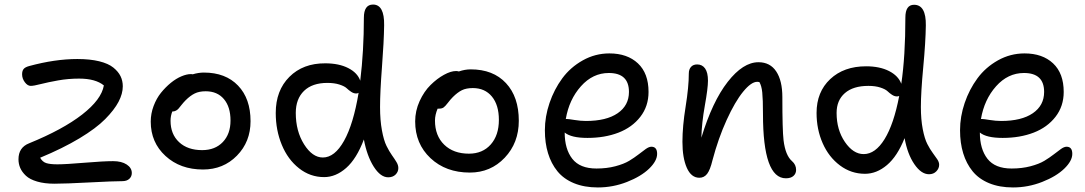

<svg xmlns="http://www.w3.org/2000/svg" viewBox="-20 -780 4814 852"><path d="M221.2 35.2Q177.2 35.2 144.8 25.6Q112.3 16.1 95 -0.2Q77.6 -16.6 69.8 -34.7Q62 -52.7 62 -73.2Q62 -125.5 108.9 -144Q258.8 -205.1 344.5 -271.7Q430.2 -338.4 440.9 -400.9Q403.8 -431.2 331.1 -431.2Q282.7 -431.2 237.5 -423.1Q192.4 -415 161.1 -407Q129.9 -398.9 116.2 -398.9Q102.5 -398.9 90.3 -415Q78.1 -431.2 78.1 -450.2Q78.1 -465.3 84.7 -473.6Q91.3 -481.9 108.9 -486.8Q224.1 -518.1 323.2 -518.1Q379.4 -518.1 420.2 -508.1Q460.9 -498 482.9 -480.2Q504.9 -462.4 514.9 -441.9Q524.9 -421.4 524.9 -397Q524.9 -364.3 506.1 -328.4Q487.3 -292.5 446.8 -251.5Q406.2 -210.4 332.3 -166Q258.3 -121.6 158.2 -80.1Q168 -62 184.8 -56.4Q201.7 -50.8 234.9 -50.8Q271.5 -50.8 355.5 -57.9Q439.5 -64.9 481.9 -64.9Q519.5 -64.9 542.2 -50Q564.9 -35.2 564.9 -12.2Q564.9 3.4 553.7 13.7Q542.5 23.9 522.9 23.9Q484.4 23.9 377.7 29.5Q271 35.2 221.2 35.2Z M880.9 -27.8Q779.8 -27.8 714.4 -87.9Q648.9 -147.9 648.9 -240.2Q648.9 -275.9 661.6 -309.6Q674.3 -343.3 694.3 -368.2Q714.4 -393.1 738 -412.4Q761.7 -431.6 785.2 -441.4Q808.6 -451.2 826.7 -451.2Q833 -451.2 835 -450.2Q860.8 -458 884.8 -458Q981 -458 1036.4 -400.1Q1091.8 -342.3 1091.8 -242.2Q1091.8 -150.9 1031.5 -89.4Q971.2 -27.8 880.9 -27.8ZM736.8 -244.1Q736.8 -184.6 774.7 -149.2Q812.5 -113.8 877 -113.8Q934.6 -113.8 968.8 -149.7Q1002.9 -185.5 1002.9 -245.1Q1002.9 -305.7 973.6 -340.3Q944.3 -375 892.6 -375Q863.8 -375 844 -365.2Q824.2 -355.5 803.7 -335Q794.9 -326.2 785.9 -314.9Q776.9 -303.7 772.5 -298.3Q768.1 -293 761 -289.1Q753.9 -285.2 744.6 -285.2Q736.8 -265.6 736.8 -244.1Z M1418.5 5.9Q1356.4 5.9 1306.9 -33.2Q1257.3 -72.3 1230.5 -137.2Q1203.6 -202.1 1203.6 -278.8Q1203.6 -378.4 1264.2 -439Q1324.7 -499.5 1423.3 -499Q1483.9 -499 1525.1 -478Q1566.4 -457 1578.6 -421.9Q1594.7 -554.2 1594.7 -701.2Q1594.7 -759.8 1635.3 -759.8Q1686 -759.8 1684.6 -668Q1683.6 -594.7 1675 -482.9Q1666.5 -371.1 1666.5 -305.2Q1666.5 -246.6 1674.8 -201.7Q1683.1 -156.7 1695.1 -132.6Q1707 -108.4 1719 -91.6Q1731 -74.7 1739.3 -61Q1747.6 -47.4 1747.6 -34.2Q1747.6 -17.6 1735.4 -5.4Q1723.1 6.8 1702.6 6.8Q1668.5 6.8 1638.4 -40.5Q1608.4 -87.9 1594.7 -161.1Q1562.5 -75.7 1516.4 -34.9Q1470.2 5.9 1418.5 5.9ZM1292.5 -278.8Q1292.5 -198.2 1329.3 -139.6Q1366.2 -81.1 1412.6 -81.1Q1465.3 -81.1 1506.8 -155.3Q1548.3 -229.5 1571.3 -368.2Q1566.9 -365.2 1560.5 -365.2Q1549.3 -365.2 1538.3 -372.6Q1527.3 -379.9 1518.1 -388.7Q1508.8 -397.5 1486.3 -404.8Q1463.9 -412.1 1432.6 -412.1Q1365.7 -412.1 1329.1 -376.7Q1292.5 -341.3 1292.5 -278.8Z M2064.9 -14.2Q1958.5 -14.2 1890.4 -78.1Q1822.3 -142.1 1822.3 -241.2Q1822.3 -288.1 1842 -331.3Q1861.8 -374.5 1890.6 -402.8Q1919.4 -431.2 1950 -448Q1980.5 -464.8 2003.9 -464.8Q2010.3 -464.8 2016.1 -462.9Q2043 -472.2 2068.8 -472.2Q2168.5 -472.2 2225.3 -411.1Q2282.2 -350.1 2282.2 -244.1Q2282.2 -146 2219.7 -80.1Q2157.2 -14.2 2064.9 -14.2ZM1910.2 -245.1Q1910.2 -177.7 1951.2 -137.9Q1992.2 -98.1 2061 -98.1Q2121.6 -98.1 2157.7 -138.9Q2193.8 -179.7 2193.8 -248Q2193.8 -314 2162.8 -351.6Q2131.8 -389.2 2078.1 -389.2Q2048.8 -389.2 2029.5 -379.6Q2010.3 -370.1 1989.3 -349.1Q1979 -338.9 1967.3 -323.5Q1955.6 -308.1 1948.2 -303Q1940.9 -297.9 1928.2 -297.9H1921.9Q1910.2 -270 1910.2 -245.1Z M2632.8 51.8Q2572.8 51.8 2527.1 33Q2481.4 14.2 2453.6 -20Q2425.8 -54.2 2411.9 -99.9Q2397.9 -145.5 2397.9 -202.1Q2397.9 -262.7 2418.5 -323Q2439 -383.3 2475.1 -432.4Q2511.2 -481.4 2566.2 -512.2Q2621.1 -543 2684.1 -543Q2763.7 -543 2810.8 -498.8Q2857.9 -454.6 2857.9 -372.1Q2857.9 -308.6 2821.5 -261.7Q2785.2 -214.8 2724.4 -191.4Q2663.6 -168 2586.9 -168Q2514.6 -168 2485.8 -191.9Q2485.8 -118.7 2519.5 -75.4Q2553.2 -32.2 2627 -32.2Q2672.4 -32.2 2710.4 -42.2Q2748.5 -52.2 2772 -66.4Q2795.4 -80.6 2813.5 -94.7Q2831.5 -108.9 2845.7 -118.9Q2859.9 -128.9 2870.6 -128.9Q2896 -128.9 2896 -97.2Q2896 -65.9 2860.4 -31.5Q2824.7 2.9 2762.5 27.3Q2700.2 51.8 2632.8 51.8ZM2495.6 -252Q2502.4 -252 2529.5 -247.6Q2556.6 -243.2 2580.1 -243.2Q2670.9 -243.2 2720.9 -277.6Q2771 -312 2771 -372.1Q2771 -456.1 2681.6 -456.1Q2610.4 -456.1 2557.9 -397.2Q2505.4 -338.4 2490.7 -252Z M3467.3 11.2Q3365.7 11.2 3365.7 -273.9Q3365.7 -339.8 3362.5 -369.9Q3359.4 -399.9 3349.6 -416Q3348.1 -416 3345 -416.5Q3341.8 -417 3340.3 -417Q3313.5 -417 3277.6 -373Q3241.7 -329.1 3204.6 -247.8Q3167.5 -166.5 3141.6 -68.8Q3131.3 -25.9 3117.9 -8.5Q3104.5 8.8 3083.5 8.8Q3047.4 8.8 3027.8 -35.2Q3008.3 -79.1 3008.3 -150.9Q3008.3 -219.2 3022.5 -307.1Q3036.6 -395 3036.6 -454.1Q3036.6 -472.2 3046.4 -483.2Q3056.2 -494.1 3073.7 -494.1Q3096.2 -494.1 3108.9 -476.1Q3121.6 -458 3121.6 -421.9Q3121.6 -388.7 3107.7 -311.3Q3093.8 -233.9 3092.3 -168.9Q3141.1 -329.6 3209.2 -416.7Q3277.3 -503.9 3345.7 -503.9Q3397.5 -503.9 3424.6 -462.9Q3451.7 -421.9 3451.7 -349.1Q3451.7 -202.6 3457 -157.7Q3465.3 -90.3 3494.6 -64.9Q3512.7 -49.3 3512.7 -25.9Q3512.7 -9.8 3501 0.7Q3489.3 11.2 3467.3 11.2Z M3818.4 -8.8Q3756.8 -8.8 3707.3 -45.9Q3657.7 -83 3630.6 -144.5Q3603.5 -206.1 3603.5 -278.8Q3603.5 -372.1 3664.1 -429Q3724.6 -485.8 3823.2 -485.8Q3883.8 -485.8 3925 -464.8Q3966.3 -443.8 3979.5 -408.2Q3997.6 -531.2 3997.6 -702.1Q3997.6 -758.8 4036.1 -758.8Q4089.8 -758.8 4088.4 -667Q4087.4 -593.3 4076.9 -481.9Q4066.4 -370.6 4066.4 -305.2Q4066.4 -249.5 4074.7 -206.8Q4083 -164.1 4095 -140.9Q4106.9 -117.7 4118.9 -101.6Q4130.9 -85.4 4139.2 -73Q4147.5 -60.5 4147.5 -48.8Q4147.5 -32.7 4135 -19.8Q4122.6 -6.8 4102.5 -6.8Q4067.9 -6.8 4037.4 -51.5Q4006.8 -96.2 3994.1 -167Q3961.9 -86.4 3916 -47.6Q3870.1 -8.8 3818.4 -8.8ZM3692.4 -278.8Q3692.4 -204.1 3729.2 -150.1Q3766.1 -96.2 3812.5 -96.2Q3864.3 -96.2 3905.3 -162.6Q3946.3 -229 3970.2 -354Q3964.4 -352.1 3960.4 -352.1Q3949.2 -352.1 3938.2 -359.4Q3927.2 -366.7 3918 -375.5Q3908.7 -384.3 3886.5 -391.6Q3864.3 -398.9 3833.5 -398.9Q3766.1 -398.9 3729.2 -366.9Q3692.4 -335 3692.4 -278.8Z M4475.1 51.8Q4415 51.8 4369.4 33Q4323.7 14.2 4295.9 -20Q4268.1 -54.2 4254.2 -99.9Q4240.2 -145.5 4240.2 -202.1Q4240.2 -262.7 4260.7 -323Q4281.2 -383.3 4317.4 -432.4Q4353.5 -481.4 4408.4 -512.2Q4463.4 -543 4526.4 -543Q4606 -543 4653.1 -498.8Q4700.2 -454.6 4700.2 -372.1Q4700.2 -308.6 4663.8 -261.7Q4627.4 -214.8 4566.7 -191.4Q4505.9 -168 4429.2 -168Q4356.9 -168 4328.1 -191.9Q4328.1 -118.7 4361.8 -75.4Q4395.5 -32.2 4469.2 -32.2Q4514.6 -32.2 4552.7 -42.2Q4590.8 -52.2 4614.3 -66.4Q4637.7 -80.6 4655.8 -94.7Q4673.8 -108.9 4688 -118.9Q4702.1 -128.9 4712.9 -128.9Q4738.3 -128.9 4738.3 -97.2Q4738.3 -65.9 4702.6 -31.5Q4667 2.9 4604.7 27.3Q4542.5 51.8 4475.1 51.8ZM4337.9 -252Q4344.7 -252 4371.8 -247.6Q4398.9 -243.2 4422.4 -243.2Q4513.2 -243.2 4563.2 -277.6Q4613.3 -312 4613.3 -372.1Q4613.3 -456.1 4523.9 -456.1Q4452.6 -456.1 4400.1 -397.2Q4347.7 -338.4 4333 -252Z"/></svg>

Font: Shantell Sans Irregular
Style: Regular
Weight: 400
Designer: Stephen Nixon, Anya Danilova, Shantell Martin
Foundry: Arrow Type
Version: Version 1.006;[9816181b4]